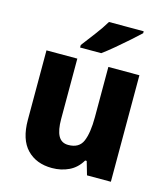

<svg xmlns="http://www.w3.org/2000/svg" viewBox="-115 -856 837 956"><g transform="rotate(15 304.0 -378.0)"><path d="M543 -549V0H420L400 -69H392Q368 -28 328.5 -9Q289 10 241 10Q160 10 112 -40Q64 -90 64 -191V-549H223V-238Q223 -180 239 -151Q255 -122 290 -122Q346 -122 364.5 -165.5Q383 -209 383 -290V-549ZM507 -756Q488 -738 456.5 -710Q425 -682 391 -653.5Q357 -625 331 -606H222V-619Q247 -652 277.5 -692Q308 -732 328 -766H507Z"/></g></svg>

Font: Noto Sans SemiCondensed ExtraBold
Style: Regular
Weight: 800
Width: 4
Designer: Monotype Design Team
Foundry: Monotype Imaging Inc.
Version: Version 2.013; ttfautohint (v1.8.4.7-5d5b)